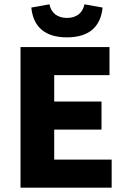

<svg xmlns="http://www.w3.org/2000/svg" viewBox="-20 -869 590 889"><path d="M75 0H497V-130H231V-269H450V-399H231V-521H487V-651H75ZM290 -696C390 -696 446 -743 455 -834L371 -849C363 -808 333 -786 290 -786C247 -786 217 -808 209 -849L125 -834C134 -743 190 -696 290 -696Z"/></svg>

Font: DAIFUKU Sans
Style: Bold
Weight: 700
Designer: Original font ‘Source Han Sans JP’ : Paul D. Hunt
Foundry: Daifuku
Version: Version 1.000